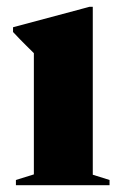

<svg xmlns="http://www.w3.org/2000/svg" viewBox="-20 -547 362 567"><path d="M254 -527V-31L303.5 -15.5V0H27V-15.5L80 -32V-390Q71 -399 56 -413.8Q41 -428.5 18.5 -452.5V-466.5L244.5 -527Z"/></svg>

Font: Newsreader Display
Style: Bold
Weight: 700
Designer: Hugues Gentile
Foundry: Production Type
Version: Version 1.001